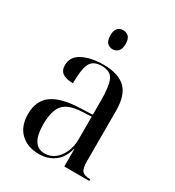

<svg xmlns="http://www.w3.org/2000/svg" viewBox="-182 -854 886 972"><g transform="rotate(30 261.5 -368.5)"><path d="M195 10Q127 10 86.5 -29Q46 -68 46 -139Q46 -217 98 -254.5Q150 -292 256 -296L332 -299V-381Q332 -464 316.5 -500Q301 -536 248 -536Q198 -536 181.5 -501.5Q165 -467 165 -387Q125 -387 104.5 -401Q84 -415 84 -446Q84 -497 133 -521.5Q182 -546 254 -546Q338 -546 381 -507Q424 -468 424 -373V-79Q424 -38 436.5 -24Q449 -10 481 -10H484V0H338V-102H336Q321 -45 283.5 -17.5Q246 10 195 10ZM218 -7Q252 -7 277.5 -27.5Q303 -48 317.5 -81.5Q332 -115 332 -156V-288L275 -285Q198 -281 168.5 -246Q139 -211 139 -132Q139 -7 218 -7ZM252 -636Q233 -636 220.5 -649Q208 -662 208 -692Q208 -722 220.5 -734.5Q233 -747 252 -747Q271 -747 284 -734.5Q297 -722 297 -692Q297 -662 284 -649Q271 -636 252 -636Z"/></g></svg>

Font: Noto Serif Display SemiCondensed
Style: Regular
Weight: 400
Width: 4
Designer: Monotype Design Team
Foundry: Monotype Imaging Inc.
Version: Version 2.009